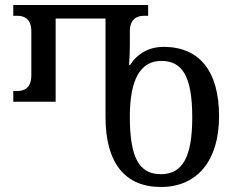

<svg xmlns="http://www.w3.org/2000/svg" viewBox="-20 -734 944 766"><path d="M622 12C770 12 854 -97 854 -270C854 -452 774 -547 633 -547C576 -547 530 -522 499 -475H495C497 -507 498 -532 498 -552V-609C498 -661 530 -671 554 -671H571V-714H33V-671H50C74 -671 105 -661 105 -609V-433C105 -381 74 -371 50 -371H33V-328H202V-660H401V-267C401 -82 480 12 622 12ZM622 -39C534 -39 498 -107 498 -268C498 -419 541 -491 624 -491C707 -491 747 -430 747 -266C747 -109 709 -39 622 -39Z"/></svg>

Font: Noto Serif Georgian SemiCondensed
Style: Regular
Weight: 400
Width: 4
Designer: Monotype Design Team, Akaki Razmadze
Foundry: Google LLC
Version: Version 2.003